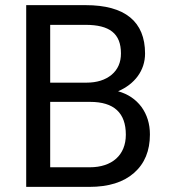

<svg xmlns="http://www.w3.org/2000/svg" viewBox="-20 -731 663 751"><path d="M329.1 0C404.8 0 462.9 -18.1 504.4 -54.7C545.9 -91.3 566.4 -141.1 566.4 -205.1C566.4 -246.6 555.2 -282.7 533.2 -313C510.7 -342.8 480.5 -363.3 441.9 -374C506.8 -401.9 547.4 -455.1 547.4 -521.5C547.4 -646.5 469.2 -710.9 314.9 -710.9H82.5V0ZM332.5 -332.5C425.8 -332.5 472.2 -289.6 472.2 -204.1C472.2 -124.5 418.5 -76.7 331.1 -76.7H176.3V-332.5ZM176.3 -633.8H314.9C408.2 -633.8 453.1 -600.1 453.1 -522C453.1 -486.8 440.9 -459 416.5 -438.5C391.6 -418 358.9 -407.7 317.9 -407.7H176.3Z"/></svg>

Font: Shabnam
Style: Regular
Weight: 400
Foundry: DejaVu fonts team - Redesigned by Saber Rastikerdar - Based on Vazir font
Version: Version 5.0.1